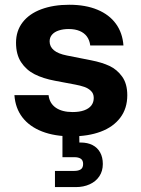

<svg xmlns="http://www.w3.org/2000/svg" viewBox="-20 -558 588 799"><path d="M40 -162.1H182.1Q186 -128 212.1 -109.9Q238.2 -91.7 282.4 -91.7Q310.4 -91.7 330.1 -98.8Q349.9 -105.9 360 -118.9Q370.1 -132 370.1 -150.5Q370.1 -168.6 358.5 -179.7Q347 -190.9 330.8 -196.4Q314.6 -202 293.2 -206L208.4 -222Q159.2 -231.2 123.9 -249.1Q88.7 -267.1 67.7 -299.3Q46.7 -331.4 46.7 -380.3Q46.7 -429.5 74.2 -465.2Q101.8 -500.9 151.9 -519.5Q202.1 -538.2 268.5 -538.2Q335.9 -538.2 385.4 -517.6Q434.8 -497.1 462.4 -459Q490 -420.9 493.7 -368.8H355.5Q352.9 -390.6 341.7 -406Q330.4 -421.3 311.3 -429.2Q292.2 -437.2 265.8 -437.2Q243 -437.2 224.9 -431.3Q206.8 -425.5 196.7 -413.9Q186.5 -402.3 186.5 -385.8Q186.5 -364 204.1 -349.1Q221.7 -334.2 258.5 -327L359.2 -307.1Q404.2 -298.3 435.6 -283.6Q467 -268.9 488.3 -239.2Q509.7 -209.5 509.7 -161.7Q509.7 -106.7 480.5 -68.2Q451.4 -29.6 399.2 -10.1Q347 9.4 277.7 9.4Q207.1 9.4 155 -10.9Q102.8 -31.2 73.2 -69.6Q43.7 -108.1 40 -162.1ZM208.7 153.2H289.6Q306.2 153.2 316.1 146.8Q325.9 140.3 325.9 124.4Q325.9 109 316.1 102.5Q306.2 96.1 289.6 96.1H239.9V0H309.8L310.3 35.1H315.7Q344.3 35.1 365 45.7Q385.7 56.3 396.8 76.5Q407.9 96.6 407.9 124.4Q407.9 153.9 393.4 175.6Q378.9 197.3 353.3 208.9Q327.7 220.6 295.1 220.6H208.7Z"/></svg>

Font: Wand UI Pro
Style: Regular
Weight: 400
Designer: Andreas Faust
Version: Version 1.003;FEAKit 1.0